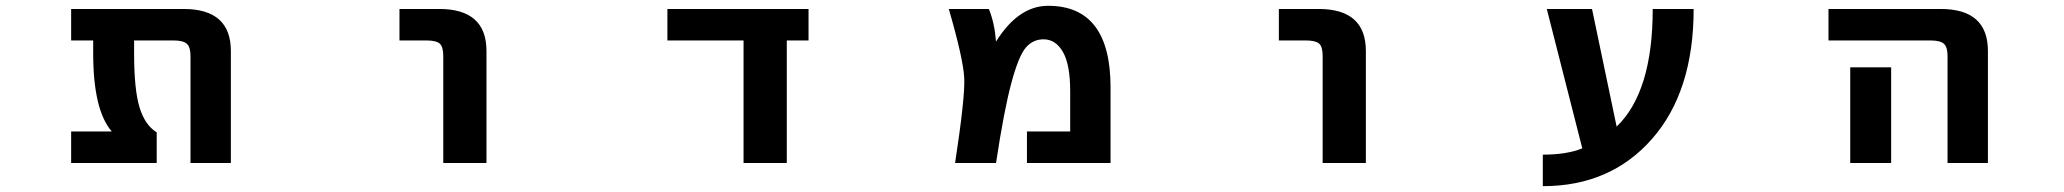

<svg xmlns="http://www.w3.org/2000/svg" viewBox="-20 -554 7040 655"><path d="M767.6 2H629.9V-363.3Q629.9 -393.6 617.2 -404.8Q604.5 -416 572.3 -416H437.5V-372.1Q437.5 -248 456.1 -187.5Q474.6 -127 514.6 -102.5V2H222.7V-105.5H361.3Q297.9 -178.7 297.9 -372.1V-416H222.7V-523.4H606.4Q767.6 -523.4 767.6 -379.9Z M1342.8 -416V-523.4H1478.5Q1639.6 -523.4 1639.6 -379.9V2H1492.2V-363.3Q1492.2 -394.5 1480 -405.3Q1467.8 -416 1434.6 -416Z M2664.1 2H2516.6V-416H2256.8V-523.4H2738.3V-416H2664.1Z M3377.9 -412.1Q3454.1 -534.2 3555.7 -534.2Q3768.6 -534.2 3768.6 -255.9V2H3483.4V-105.5H3630.9V-243.2Q3630.9 -334 3606 -377Q3581.1 -419.9 3540 -419.9Q3503.9 -419.9 3479.5 -391.6Q3455.1 -363.3 3430.2 -271Q3405.3 -178.7 3377.9 2H3238.3Q3272.5 -222.7 3269.5 -287.1Q3266.6 -351.6 3216.8 -523.4H3353.5Q3373 -475.6 3377.9 -412.1Z M4342.8 -416V-523.4H4478.5Q4639.6 -523.4 4639.6 -379.9V2H4492.2V-363.3Q4492.2 -394.5 4480 -405.3Q4467.8 -416 4434.6 -416Z M5495.1 -122.1Q5618.2 -240.2 5618.2 -523.4H5757.8Q5757.8 -242.2 5616.2 -80.6Q5474.6 81.1 5243.2 81.1V-26.4Q5325.2 -26.4 5377.9 -47.9L5256.8 -523.4H5411.1Z M6217.8 -416V-523.4H6600.6Q6761.7 -523.4 6761.7 -379.9V2H6624V-363.3Q6624 -393.6 6611.3 -404.8Q6598.6 -416 6565.4 -416ZM6431.6 -324.2V-132.8V2H6292V-132.8V-324.2Z"/></svg>

Font: Gen Shin Gothic Monospace Bold
Style: Bold
Weight: 700
Designer: [Source Han Sans]
Ryoko NISHIZUKA  (kana & ideographs); Paul D. Hunt (Latin, Greek & Cyrillic); Wenlong ZHANG  (bopomofo
Version: Version 1.002.20150607